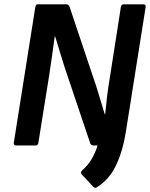

<svg xmlns="http://www.w3.org/2000/svg" viewBox="-20 -675 697 891"><path d="M428 195Q421 199 413 192L360 135Q351 125 362 115Q410 74 433 0H413Q402 0 398 -12L295 -318Q278 -367 263.5 -415.5Q249 -464 236 -506H234Q228 -461 221.5 -415.5Q215 -370 208 -324L158 -12Q156 0 146 0H55Q43 0 44 -12L144 -643Q146 -655 156 -655H289Q299 -655 303 -643L411 -321Q427 -276 440 -231Q453 -186 466 -145H468Q472 -187 477 -228Q482 -269 489 -310L541 -643Q543 -655 554 -655H645Q657 -655 656 -643L564 -63Q551 22 519.5 90Q488 158 428 195Z"/></svg>

Font: Sofia Sans
Style: Bold Italic
Weight: 700
Italic angle: -9°
Designer: Botio Nikoltchev, Ani Petrova
Foundry: lettersoup
Version: Version 4.101; ttfautohint (v1.8.4.7-5d5b)